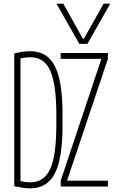

<svg xmlns="http://www.w3.org/2000/svg" viewBox="-20 -1020 640 1050"><path d="M145 10Q110 10 58 -2V-728Q110 -740 145 -740Q238 -740 280 -658.5Q322 -577 322 -395V-335Q322 -153 280 -71.5Q238 10 145 10ZM74 -34Q97 -28 114.5 -25.5Q132 -23 147 -23Q221 -23 254.5 -96Q288 -169 288 -336V-394Q288 -561 254.5 -634Q221 -707 147 -707Q132 -707 114.5 -704.5Q97 -702 74 -696L92 -713V-17ZM312 0V-32L533 -694V-698H312V-730H570V-698L348 -36V-32H570V0ZM414 -780 289 -1000H326L434 -807H438L547 -1000H583L458 -780Z"/></svg>

Font: M PLUS Code Latin Expanded ExtraLight
Style: Regular
Weight: 250
Width: 7
Designer: Coji Morishita
Foundry: UNDERFOREST DESIGN
Version: Version 1.002; ttfautohint (v1.8.3)